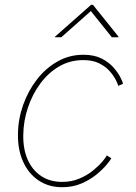

<svg xmlns="http://www.w3.org/2000/svg" viewBox="-20 -781 571 809"><path d="M241.7 7.8Q184.6 7.8 142.1 -21Q99.6 -49.8 76.9 -100.8Q54.2 -151.9 55.7 -217.8Q56.6 -279.8 77.6 -339.1Q98.6 -398.4 135.7 -446.3Q172.9 -494.1 222.7 -522.2Q272.5 -550.3 331.1 -550.3Q376.5 -550.3 407.5 -534.7Q438.5 -519 458 -496.8Q477.5 -474.6 487.3 -455.1Q497.1 -435.5 498.5 -428.2L478 -419.4Q476.6 -427.2 467.8 -444.6Q459 -461.9 442.1 -481.2Q425.3 -500.5 397.9 -514.2Q370.6 -527.8 331.1 -527.8Q274.9 -527.8 229 -501Q183.1 -474.1 149.7 -428.7Q116.2 -383.3 97.7 -327.6Q79.1 -272 78.1 -214.4Q76.7 -153.8 96.4 -108.9Q116.2 -64 153.3 -39.3Q190.4 -14.6 241.7 -14.6Q282.2 -14.6 315.2 -28.8Q348.1 -43 372.6 -63Q397 -83 411.9 -100.8Q426.8 -118.7 430.2 -126L449.2 -114.3Q445.3 -106.4 429.2 -86.9Q413.1 -67.4 386.2 -45.4Q359.4 -23.4 323 -7.8Q286.6 7.8 241.7 7.8ZM238.3 -624H211.9L212.4 -627L363.8 -760.7H371.6L479 -627L478.5 -624H451.2L362.8 -734.4Z"/></svg>

Font: Inter 16pt Thin
Style: Italic
Weight: 250
Italic angle: -9.3988°
Version: Version 4.001;git-66647c0bb